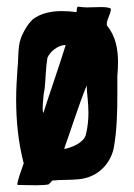

<svg xmlns="http://www.w3.org/2000/svg" viewBox="-20 -524 398 571"><path d="M32 26C48 26 69 27 88 27C104 27 118 26 126 24H125L126 23C132 17 135 14 135 13H136C159 10 188 12 215 9C266 4 306 -31 318 -82C328 -137 329 -192 329 -247C329 -264 329 -281 329 -298C330 -311 331 -325 331 -338C331 -378 324 -417 298 -448C295 -464 309 -479 310 -498C304 -502 293 -503 280 -503C268 -503 253 -502 239 -502C230 -502 222 -503 214 -504H213C206 -504 210 -491 207 -488C193 -490 179 -491 164 -491C133 -491 102 -485 78 -467L75 -464C64 -453 55 -439 47 -422C31 -391 36 -353 32 -320C30 -289 28 -259 28 -229C28 -165 34 -103 50 -40C50 -39 51 -39 51 -38L50 -37C45 -22 29 20 32 26ZM109 -188C107 -192 107 -197 107 -203C107 -216 109 -233 110 -245L113 -262C116 -293 116 -321 121 -352C129 -371 150 -387 170 -390H175V-389C154 -321 128 -248 109 -188ZM172 -81C172 -82 172 -82 171 -82C192 -141 217 -220 238 -270V-268C238 -248 243 -221 243 -188C243 -168 241 -146 235 -122C227 -98 192 -85 172 -81Z"/></svg>

Font: HEYCLAY
Style: Regular
Weight: 400
Designer: Marcelo Magalhaes
Foundry: Marcelo Magalhães
Version: Version 1.300;hotconv 1.0.109;makeotfexe 2.5.65596